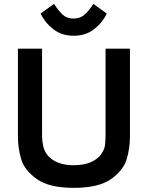

<svg xmlns="http://www.w3.org/2000/svg" viewBox="-20 -932 742 964"><path d="M70 0ZM632.5 -248.8V-687.5H510V-255Q510 -222.5 506.2 -196.2Q493.8 -151.2 453.8 -126.9Q413.8 -102.5 350 -102.5Q288.8 -102.5 248.8 -126.9Q208.8 -151.2 197.5 -196.2Q191.2 -225 191.2 -255V-687.5H70V-248.8Q70 -186.2 86.9 -131.2Q103.8 -76.2 165.6 -32.5Q227.5 11.2 350 11.2Q475 11.2 536.9 -32.5Q598.8 -76.2 615.6 -131.2Q632.5 -186.2 632.5 -248.8ZM516.2 -863.8 448.8 -912.5Q427.5 -878.8 405 -858.8Q382.5 -838.8 350 -838.8Q316.2 -838.8 295.6 -857.5Q275 -876.2 251.2 -912.5L183.8 -863.8Q206.2 -817.5 248.1 -785Q290 -752.5 350 -752.5Q410 -752.5 451.9 -785Q493.8 -817.5 516.2 -863.8Z"/></svg>

Font: Cambay
Style: Bold
Weight: 700
Designer: Pooja Saxena
Foundry: Pooja Saxena
Version: Version 1.096;PS 001.096;hotconv 1.0.70;makeotf.lib2.5.58329